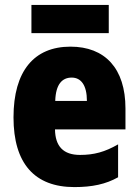

<svg xmlns="http://www.w3.org/2000/svg" viewBox="-20 -752 563 782"><path d="M423 -732H108V-617H423ZM267 -562C119 -562 35 -463 35 -274C35 -86 121 10 283 10C356 10 411 -2 461 -30V-164C407 -133 363 -121 306 -121C238 -121 205 -156 204 -225H491V-310C491 -474 407 -562 267 -562ZM272 -436C310 -436 334 -405 334 -341H205C207 -410 234 -436 272 -436Z"/></svg>

Font: Noto Sans Thai Looped Condensed Black
Style: Regular
Weight: 900
Width: 3
Designer: Sasikarn Vongin, Ben Mitchell
Foundry: The Fontpad Ltd
Version: Version 1.001